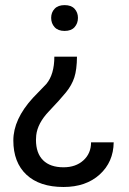

<svg xmlns="http://www.w3.org/2000/svg" viewBox="-20 -558 513 766"><path d="M287.1 -332H196.8C196.8 -284.5 186 -248 164.6 -222.7L111.3 -167.5C59.2 -110.5 33.2 -53.9 33.2 2.4C33.2 60.7 50.6 106.2 85.4 138.9C120.3 171.6 169.6 188 233.4 188C293 188 341.1 171.4 377.7 138.2C414.3 105 432.9 62.2 433.6 9.8H343.3C343.3 39.4 333.1 63.4 312.7 81.8C292.4 100.2 266 109.4 233.4 109.4C197.9 109.4 170.7 100 151.9 81.3C133 62.6 123.5 35.5 123.5 0L124.5 -18.1C128.1 -50.3 144.9 -82.1 174.8 -113.5C204.8 -144.9 227.5 -170.2 243.2 -189.5C258.8 -208.7 269.9 -228.6 276.6 -249.3C283.3 -269.9 286.8 -297.5 287.1 -332ZM291 -486.8C291 -501.1 286.5 -513.2 277.6 -522.9C268.6 -532.7 255.4 -537.6 237.8 -537.6C220.2 -537.6 206.9 -532.7 197.8 -522.9C188.6 -513.2 184.1 -501.1 184.1 -486.8C184.1 -472.2 188.6 -459.8 197.8 -449.7C206.9 -439.6 220.2 -434.6 237.8 -434.6C255.4 -434.6 268.6 -439.6 277.6 -449.7C286.5 -459.8 291 -472.2 291 -486.8Z"/></svg>

Font: Roboto1
Style: rg
Weight: 400
Designer: Google
Version: Version 2.137; 2017